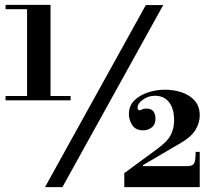

<svg xmlns="http://www.w3.org/2000/svg" viewBox="-20 -774 875 794"><path d="M3 -359V-377H92V-736H3V-754H189V-377H272V-359ZM166 0 583 -753H655L238 0ZM494 0V-58L626 -155Q672 -188 686 -215.5Q700 -243 700 -276Q700 -325 679 -351.5Q658 -378 621 -378Q593 -378 571 -362Q549 -346 549 -330Q549 -318 557 -318Q562 -318 567.5 -321.5Q573 -325 585 -325Q606 -325 614.5 -313Q623 -301 623 -284Q623 -259 607.5 -247Q592 -235 572 -235Q541 -235 527 -256.5Q513 -278 513 -302Q513 -336 535 -358Q557 -380 591 -391.5Q625 -403 662 -403Q698 -403 730.5 -392.5Q763 -382 784.5 -358.5Q806 -335 806 -296Q806 -266 788.5 -237Q771 -208 728 -183L571 -91V-87H755Q774 -87 781.5 -96.5Q789 -106 789 -146H806V0Z"/></svg>

Font: Libre Bodoni SemiBold
Style: Regular
Weight: 600
Designer: Pablo Impallari, Rodrigo Fuenzalida
Foundry: Impallari Type
Version: Version 2.005;gftools[0.9.23]